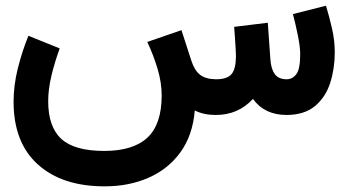

<svg xmlns="http://www.w3.org/2000/svg" viewBox="-20 -409 1239 683"><path d="M747.6 0Q704.1 0 672.9 -16.1Q665.5 72.3 622.1 132.3Q578.6 192.4 508.8 223.1Q439 253.9 352.1 253.9Q201.2 253.9 114.7 176Q28.3 98.1 28.3 -46.9Q28.3 -105 43.2 -165Q58.1 -225.1 81.1 -281.7L192.4 -236.8Q175.3 -190.4 163.3 -141.1Q151.4 -91.8 151.4 -49.3Q151.4 42 198 85Q244.6 127.9 350.6 127.9Q453.1 127.9 503.9 81.1Q554.7 34.2 555.2 -68.4Q555.2 -115.7 540.3 -165Q525.4 -214.4 503.9 -259.8L625.5 -301.8L660.6 -193.4Q671.9 -158.2 691.9 -142.8Q711.9 -127.4 748.5 -127Q788.6 -127 804 -145.8Q819.3 -164.6 819.3 -209.5Q819.3 -216.3 818.4 -234.1Q817.4 -252 815.9 -273.7Q814.5 -295.4 813 -313.5L932.6 -328.1L941.9 -197.3Q944.3 -163.1 957.8 -145Q971.2 -127 999.5 -127Q1020.5 -127 1034.2 -145.3Q1047.9 -163.6 1047.9 -215.8Q1047.9 -241.7 1039.8 -282Q1031.7 -322.3 1022 -358.9L1139.6 -388.7Q1151.9 -348.6 1161.4 -306.2Q1170.9 -263.7 1170.9 -223.1Q1170.9 -165.5 1154.8 -114.7Q1138.7 -64 1101.1 -32.2Q1063.5 -0.5 1000 0Q920.9 0 879.9 -57.1Q827.1 0 747.6 0Z"/></svg>

Font: Vazir WOL
Style: Bold-WOL
Weight: 700
Designer: Saber Rastikerdar
Foundry: Saber Rastikerdar
Version: Version 30.00;August 23, 2021;FontCreator 13.0.0.2683 64-bit